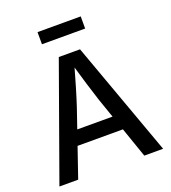

<svg xmlns="http://www.w3.org/2000/svg" viewBox="-160 -1028 1018 1146"><g transform="rotate(-20 348.5 -455.5)"><path d="M19 0 279.8 -727.5H414.6L677.7 0H558.1L417 -406.7Q400.4 -457 380.6 -522.2Q360.8 -587.4 334 -680.2H359.4Q333 -586.9 313.5 -521Q293.9 -455.1 277.8 -406.7L138.2 0ZM161.6 -190.9V-283.7H535.2V-190.9ZM485.8 -910.6V-833.5H211.4V-910.6Z"/></g></svg>

Font: Inter 20pt Medium
Style: Regular
Weight: 500
Version: Version 4.001;git-66647c0bb